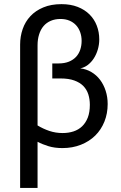

<svg xmlns="http://www.w3.org/2000/svg" viewBox="-20 -716 590 936"><path d="M504.9 -209C504.9 -231.8 501.6 -253.3 495.1 -273.4C488.6 -293.6 479.5 -311.4 467.8 -326.9C456.1 -342.4 442 -355 425.5 -364.7C409.1 -374.5 391 -380.5 371.1 -382.8C384.1 -385.1 396.3 -390.5 407.7 -399.2C419.1 -407.8 429 -418.5 437.3 -431.4C445.6 -444.3 452.1 -458.7 456.8 -474.6C461.5 -490.6 463.9 -507 463.9 -523.9C463.9 -547.7 459.9 -570 451.9 -590.8C443.9 -611.7 432.1 -629.9 416.5 -645.5C400.9 -661.1 381.6 -673.4 358.6 -682.4C335.7 -691.3 309.4 -695.8 279.8 -695.8C245.9 -695.8 216.4 -690.5 191.2 -679.9C165.9 -669.4 144.9 -655.1 128.2 -637.2C111.4 -619.3 98.9 -598.4 90.6 -574.5C82.3 -550.5 78.1 -525.4 78.1 -499V200.2H163.1V-24.9C179 -16.4 196.9 -9.2 216.6 -3.2C236.2 2.8 258.8 5.9 284.2 5.9C317.1 5.9 347.1 0.5 374.3 -10.3C401.4 -21 424.7 -35.9 444.1 -54.9C463.5 -74 478.4 -96.7 489 -123C499.6 -149.4 504.9 -178.1 504.9 -209ZM163.1 -104.5V-495.1C163.1 -514.6 165.6 -532.4 170.7 -548.3C175.7 -564.3 182.9 -577.8 192.4 -588.9C201.8 -599.9 213.5 -608.5 227.5 -614.5C241.5 -620.5 257.3 -623.5 274.9 -623.5C291.2 -623.5 305.7 -620.8 318.4 -615.5C331.1 -610.1 341.8 -602.7 350.6 -593.3C359.4 -583.8 366.1 -572.5 370.8 -559.3C375.6 -546.1 377.9 -531.9 377.9 -516.6C377.9 -501.6 375.7 -487.5 371.3 -474.1C366.9 -460.8 360.2 -449.1 351.1 -439.2C342 -429.3 330.3 -421.4 316.2 -415.5C302 -409.7 285 -406.7 265.1 -406.7H234.9V-333.5H275.9C301.9 -333.5 324 -330.2 342 -323.7C360.1 -317.2 374.8 -308.3 386 -296.9C397.2 -285.5 405.4 -272 410.4 -256.3C415.4 -240.7 418 -223.6 418 -205.1C418 -180.7 414.6 -159.9 408 -142.8C401.3 -125.7 392.1 -111.6 380.4 -100.3C368.7 -89.1 354.7 -80.8 338.4 -75.4C322.1 -70.1 304.4 -67.4 285.2 -67.4C262.7 -67.4 241.3 -70.8 220.9 -77.6C200.6 -84.5 181.3 -93.4 163.1 -104.5Z"/></svg>

Font: CodeNewRoman Nerd Font Mono
Style: Regular
Weight: 400
Monospace: yes
Designer: Sam Radian
Foundry: Code New Roman
Version: Version 2.00 November 29, 2014;Nerd Fonts 3.2.1